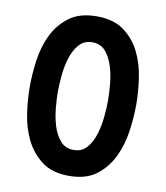

<svg xmlns="http://www.w3.org/2000/svg" viewBox="-84 -810 767 889"><g transform="rotate(10 300.0 -365.0)"><path d="M300 -112Q340 -112 363 -139.5Q386 -167 398 -206.5Q410 -246 414 -289.5Q418 -333 418 -366Q418 -398 414 -441.5Q410 -485 398 -524Q386 -563 363 -590.5Q340 -618 300 -618Q261 -618 237.5 -590.5Q214 -563 202 -523.5Q190 -484 186 -440.5Q182 -397 182 -365Q182 -333 186 -289.5Q190 -246 202 -206.5Q214 -167 237.5 -139.5Q261 -112 300 -112ZM300 10Q221 10 172.5 -26.5Q124 -63 96.5 -118.5Q69 -174 59.5 -240Q50 -306 50 -366Q50 -424 59 -490Q68 -556 95 -611.5Q122 -667 171 -703.5Q220 -740 300 -740Q379 -740 428 -704Q477 -668 504 -613Q531 -558 540.5 -493Q550 -428 550 -370Q550 -309 540.5 -242.5Q531 -176 503.5 -119.5Q476 -63 427.5 -26.5Q379 10 300 10Z"/></g></svg>

Font: Maple Mono Normal NL
Style: Bold
Weight: 700
Monospace: yes
Designer: subframe7536
Version: Version 7.000